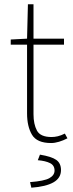

<svg xmlns="http://www.w3.org/2000/svg" viewBox="-20 -658 342 894"><path d="M218 8Q152 8 129 -30.5Q106 -69 106 -130V-450H30V-474L106 -478L110 -638H136V-478H278V-450H136V-126Q136 -80 152 -50Q168 -20 220 -20Q234 -20 249 -23.5Q264 -27 282 -36L294 -14Q275 -4 255 2Q235 8 218 8ZM126 216 120 190Q186 185 210 171.5Q234 158 234 136Q234 112 213 101.5Q192 91 156 88L166 62Q220 71 242 86.5Q264 102 264 134Q264 171 229 191Q194 211 126 216Z"/></svg>

Font: Source Sans 3
Style: Regular
Weight: 200
Designer: Paul D. Hunt
Foundry: Adobe
Version: Version 3.046;hotconv 1.0.118;makeotfexe 2.5.65603